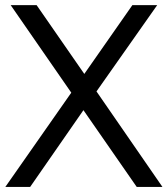

<svg xmlns="http://www.w3.org/2000/svg" viewBox="-20 -735 660 755"><path d="M1 0 260.3 -370.6 22 -714.8H124L311.5 -444.3L500.5 -714.8H598.1L359.4 -375.5L618.7 0H517.6L308.1 -301.8L98.6 0Z"/></svg>

Font: Pontano Sans
Style: Regular
Weight: 400
Designer: Vernon Adams
Foundry: Vernon Adams
Version: Version 2.001